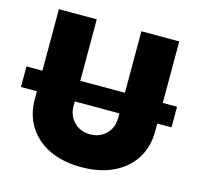

<svg xmlns="http://www.w3.org/2000/svg" viewBox="-119 -841 998 966"><g transform="rotate(15 380.0 -358.5)"><path d="M772.5 -407.2V-299.8H-11.7V-407.2ZM384.8 11.2Q289.6 11.2 219.2 -22.2Q148.9 -55.7 110.1 -116.5Q71.3 -177.2 71.3 -259.3V-727.5H268.6V-275.9Q268.6 -242.2 283.7 -216.1Q298.8 -189.9 324.7 -174.8Q350.6 -159.7 384.8 -159.7Q418.9 -159.7 445.1 -174.8Q471.2 -189.9 486.1 -215.8Q501 -241.7 501 -275.9V-727.5H698.2V-259.3Q698.2 -177.2 659.4 -116.5Q620.6 -55.7 550 -22.2Q479.5 11.2 384.8 11.2Z"/></g></svg>

Font: Inter 28pt Black
Style: Regular
Weight: 900
Designer: Rasmus Andersson
Foundry: rsms
Version: Version 4.001;git-66647c0bb